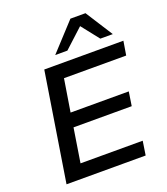

<svg xmlns="http://www.w3.org/2000/svg" viewBox="-166 -1057 1020 1172"><g transform="rotate(-20 344.0 -471.0)"><path d="M62 0 174 -705H688L673 -614H269L235 -403H613L599 -312H221L186 -91H590L576 0ZM267 -765 430 -942H528L641 -765H560L470 -879L346 -765Z"/></g></svg>

Font: Nunito Sans 10pt SemiExpanded SemiBold
Style: Italic
Weight: 600
Width: 6
Italic angle: -9°
Designer: Vernon Adams
Foundry: Vernon Adams
Version: Version 3.101;gftools[0.9.27]